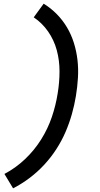

<svg xmlns="http://www.w3.org/2000/svg" viewBox="-20 -861 540 1042"><path d="M51 161 4 83Q65 51 116 2.5Q167 -46 203.5 -104.5Q240 -163 261.5 -226.5Q283 -290 293 -354Q303 -414 303 -474Q303 -534 288 -589Q273 -644 241 -690Q209 -736 163 -767L217 -841Q256 -817 288 -784.5Q320 -752 343.5 -712.5Q367 -673 381 -628Q395 -583 400.5 -535.5Q406 -488 403 -438.5Q400 -389 392 -340Q384 -291 370 -241.5Q356 -192 335.5 -144.5Q315 -97 286 -52Q257 -7 220.5 32.5Q184 72 141 104.5Q98 137 51 161Z"/></svg>

Font: Iosevka SS18 Semibold
Style: Italic
Weight: 600
Italic angle: -9°
Monospace: yes
Designer: Belleve Invis
Foundry: Belleve Invis
Version: Version 25.1.1; ttfautohint (v1.8.4)